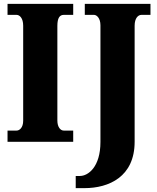

<svg xmlns="http://www.w3.org/2000/svg" viewBox="-20 -734 813 994"><path d="M19 0H359V-58H310C293 -58 277 -76 277 -110V-600C277 -641 289 -657 310 -657H359V-714H19V-657H66C81 -657 100 -641 100 -601V-109C100 -73 81 -58 66 -58H19ZM372 240H417C544 240 677 181 677 0V-601C677 -641 696 -657 712 -657H759V-714H419V-657H467C480 -657 500 -641 500 -603V1C500 131 436 177 394 177H372Z"/></svg>

Font: Noto Serif Tamil Condensed Black
Style: Regular
Weight: 900
Width: 3
Designer: Indian Type Foundry, Tom Grace, and the Monotype Design Team
Foundry: Monotype Imaging Inc.
Version: Version 2.004